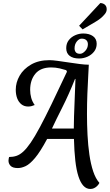

<svg xmlns="http://www.w3.org/2000/svg" viewBox="-20 -1087 726 1267"><path d="M576 160Q550 160 530.5 139Q511 118 497.5 76.5Q484 35 477 -27Q470 -89 468 -170H291Q246 -86 211.5 -45Q177 -4 149.5 9Q122 22 98 22Q64 22 50 7.5Q36 -7 36 -27Q36 -35 37.5 -40.5Q39 -46 40 -51Q66 -51 88.5 -58.5Q111 -66 133.5 -86.5Q156 -107 182.5 -145.5Q209 -184 242.5 -246.5Q276 -309 320 -399.5Q364 -490 422 -614L417 -624Q402 -629 374.5 -635.5Q347 -642 318 -642Q248 -642 213.5 -600.5Q179 -559 179 -494Q179 -467 186 -441.5Q193 -416 209 -394Q200 -390 189 -387Q178 -384 166 -384Q140 -384 121.5 -398.5Q103 -413 93.5 -438Q84 -463 84 -495Q84 -543 109.5 -587.5Q135 -632 185 -661Q235 -690 307 -690Q326 -690 359.5 -685.5Q393 -681 432 -675Q471 -669 506.5 -664.5Q542 -660 566 -660Q565 -632 562 -581.5Q559 -531 556.5 -467Q554 -403 554 -333Q554 -265 557.5 -196.5Q561 -128 570 -66Q579 -4 595 44Q611 92 636 120Q630 132 620.5 141Q611 150 600 155Q589 160 576 160ZM323 -239H467Q467 -267 468.5 -319.5Q470 -372 473 -437Q476 -502 478 -566H475Q434 -463 392 -380Q350 -297 323 -239ZM525 -893 502 -917 642 -1067Q661 -1066 672.5 -1055.5Q684 -1045 684 -1027Q685 -1011 672.5 -995Q660 -979 643 -965.5Q626 -952 610 -943ZM502 -701Q462 -701 439.5 -718.5Q417 -736 417 -769Q417 -800 433.5 -821.5Q450 -843 476 -854.5Q502 -866 529 -866Q569 -866 593.5 -848.5Q618 -831 618 -798Q618 -768 600.5 -746Q583 -724 556.5 -712.5Q530 -701 502 -701ZM508 -732Q525 -732 542.5 -751Q560 -770 560 -795Q560 -812 549.5 -822Q539 -832 519 -832Q502 -832 487 -813.5Q472 -795 472 -768Q472 -752 480.5 -742Q489 -732 508 -732Z"/></svg>

Font: Sansita Swashed Light Light
Style: Regular
Weight: 300
Version: Version 1.003